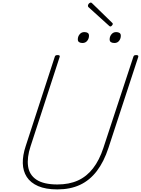

<svg xmlns="http://www.w3.org/2000/svg" viewBox="-20 -1439 1085 1478"><path d="M422 19Q332 19 273.5 -6.5Q215 -32 186 -77Q157 -122 155.5 -182.5Q154 -243 178 -315L401 -1000Q403 -1008 407.5 -1011.5Q412 -1015 424 -1015Q434 -1015 438 -1011.5Q442 -1008 439 -1000L215 -312Q187 -227 196 -160Q205 -93 260.5 -56Q316 -19 422 -19Q512 -19 579.5 -49.5Q647 -80 696 -143Q745 -206 776 -301L1006 -1000Q1008 -1008 1012.5 -1011.5Q1017 -1015 1029 -1015Q1049 -1015 1044 -1000L815 -301Q780 -194 725.5 -122.5Q671 -51 596 -16Q521 19 422 19ZM615 -1108Q599 -1108 589 -1114.5Q579 -1121 579 -1136Q579 -1158 593 -1175Q607 -1192 629 -1192Q646 -1192 655.5 -1185.5Q665 -1179 665 -1164Q665 -1142 651.5 -1125Q638 -1108 615 -1108ZM861 -1108Q844 -1108 834 -1114.5Q824 -1121 824 -1136Q824 -1158 838 -1175Q852 -1192 874 -1192Q890 -1192 900 -1185.5Q910 -1179 910 -1164Q910 -1142 897 -1125Q884 -1108 861 -1108ZM829 -1235Q826 -1235 824 -1237Q822 -1239 818 -1242L660 -1385Q658 -1388 657.5 -1390.5Q657 -1393 657 -1395Q657 -1400 660 -1405.5Q663 -1411 668.5 -1415Q674 -1419 678 -1419Q683 -1419 685.5 -1417Q688 -1415 692 -1411L844 -1263Q847 -1261 847.5 -1258Q848 -1255 848 -1254Q848 -1249 841.5 -1242Q835 -1235 829 -1235Z"/></svg>

Font: Playwrite MX Thin
Style: Regular
Weight: 250
Designer: Veronika Burian, José Scaglione
Foundry: TypeTogether
Version: Version 1.002